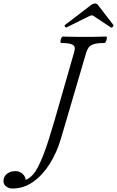

<svg xmlns="http://www.w3.org/2000/svg" viewBox="-199 -878 672 1103"><path d="M-128 205Q-146 205 -162.5 194Q-179 183 -179 162Q-179 136 -159 120.5Q-139 105 -110 105Q-86 105 -69 121Q-52 137 -52 155Q-13 142 18 83.5Q49 25 80.5 -75Q112 -175 150 -310L226 -575Q232 -594 230 -606Q228 -618 210.5 -624.5Q193 -631 152 -631Q148 -631 148.5 -640.5Q149 -650 153 -659Q157 -668 162 -668Q194 -667 225 -666.5Q256 -666 287 -666Q318 -666 349 -666.5Q380 -667 411 -668Q416 -668 415 -659Q414 -650 410 -640.5Q406 -631 401 -631Q361 -631 340.5 -624.5Q320 -618 311 -606Q302 -594 296 -575L150 -78Q127 -1 86.5 63.5Q46 128 -8.5 166.5Q-63 205 -128 205ZM184 -721Q180 -718 174.5 -724.5Q169 -731 175 -735L324 -849Q336 -858 347 -858Q357 -858 364 -849L452 -735Q455 -731 449 -724Q443 -717 437 -721L342 -784Q335 -790 328 -790Q323 -790 311 -784Z"/></svg>

Font: Junicode
Style: Italic
Weight: 400
Italic angle: -11°
Designer: Peter S. Baker
Version: Version 2.100; ttfautohint (v1.8.4)